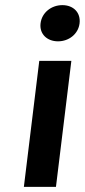

<svg xmlns="http://www.w3.org/2000/svg" viewBox="-20 -728 331 748"><path d="M290 -637C295 -679 266 -708 223 -708C180 -708 143 -679 138 -637C133 -596 163 -567 206 -567C249 -567 285 -596 290 -637ZM198 0 258 -491H133L73 0Z"/></svg>

Font: Falling Sky
Style: MedObl
Weight: 500
Designer: Paul D. Hunt
Foundry: Adobe Systems Incorporated
Version: Version 1.02